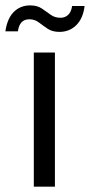

<svg xmlns="http://www.w3.org/2000/svg" viewBox="-52 -696 335 716"><path d="M74.1 0V-500H152.8V0ZM-31.9 -579.1Q-25 -627.2 -0.5 -651.6Q24 -675.9 60.4 -675.9Q86.9 -675.9 104.1 -664.2Q121.4 -652.4 137 -641Q152.6 -629.7 173.6 -629.7Q190.4 -629.7 202.1 -640.5Q213.9 -651.4 216.9 -673.7H263.5Q257.8 -627 232.3 -602Q206.8 -577.1 169.9 -577.1Q143.2 -577.1 125.7 -588.8Q108.2 -600.6 92.9 -612.3Q77.7 -624.1 57.4 -624.1Q20.7 -624.1 14.7 -579.1Z"/></svg>

Font: Envelope Sans Variable
Style: Regular
Weight: 500
Designer: Andreas Rasmussen / Norman Anderson
Foundry: mail.de GmbH
Version: Version 1.150